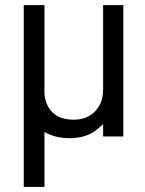

<svg xmlns="http://www.w3.org/2000/svg" viewBox="-20 -534 574 761"><path d="M388.7 -513.7H468.8V6.8H388.7V-42L371.1 -26.4Q328.1 13.7 254.9 13.7Q208 13.7 169.9 -3.9L156.2 -10.7V207H74.2V-139.6Q74.2 -148.4 74.2 -158.2V-513.7H156.2V-160.2Q161.1 -113.3 190.4 -86.4Q219.7 -59.6 272 -59.6Q324.2 -59.6 356.4 -92.3Q388.7 -125 388.7 -178.7Z"/></svg>

Font: BF_TEXT
Style: Regular
Weight: 400
Foundry: EA DICE
Version: Version 1.404